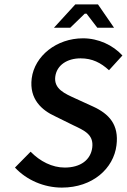

<svg xmlns="http://www.w3.org/2000/svg" viewBox="-20 -840 576 872"><path d="M261 12C401 12 496 -75 509 -180C521 -274 475 -323 403 -356L322 -393C274 -415 224 -436 231 -492C238 -545 286 -575 346 -575C399 -575 438 -555 475 -521L536 -588C493 -635 427 -666 357 -666C237 -666 137 -586 124 -484C112 -389 171 -339 230 -312L311 -272C364 -247 406 -229 399 -170C392 -114 346 -79 274 -79C217 -79 162 -107 119 -151L48 -79C101 -22 180 12 261 12ZM365 -778H373L422 -714H498L425 -820H322L225 -714H299Z"/></svg>

Font: Falling Sky
Style: LightObl
Weight: 400
Designer: Paul D. Hunt
Foundry: Adobe Systems Incorporated
Version: Version 1.02